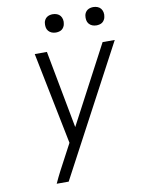

<svg xmlns="http://www.w3.org/2000/svg" viewBox="-100 -1005 800 1073"><g transform="rotate(-10 300.0 -468.5)"><path d="M201 0H133Q148 -33 165 -66Q182 -99 200 -132L243 -213L138 -735H207L290 -294L523 -735H592ZM506 -833Q493 -833 482 -837.5Q471 -842 463.5 -851Q456 -860 454 -872.5Q452 -885 454 -898Q455 -906 460 -914.5Q465 -923 472.5 -928Q480 -933 488.5 -935Q497 -937 505 -937Q518 -937 529.5 -932.5Q541 -928 548 -919Q555 -910 557.5 -897.5Q560 -885 557 -872Q556 -864 551 -855.5Q546 -847 539 -842Q532 -837 523 -835Q514 -833 506 -833ZM276 -833Q263 -833 252 -837.5Q241 -842 233.5 -851Q226 -860 224 -872.5Q222 -885 224 -898Q225 -906 230 -914.5Q235 -923 242.5 -928Q250 -933 258.5 -935Q267 -937 275 -937Q288 -937 299.5 -932.5Q311 -928 318 -919Q325 -910 327.5 -897.5Q330 -885 327 -872Q326 -864 321 -855.5Q316 -847 309 -842Q302 -837 293 -835Q284 -833 276 -833Z"/></g></svg>

Font: Iosevka Aile Light Oblique
Style: Regular
Weight: 300
Italic angle: -9°
Designer: Belleve Invis
Foundry: Belleve Invis
Version: Version 31.1.0; ttfautohint (v1.8.4)